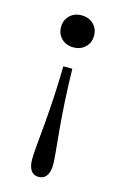

<svg xmlns="http://www.w3.org/2000/svg" viewBox="-100 -473 447 711"><g transform="rotate(15 123.0 -117.5)"><path d="M122.6 192.7Q103.2 192.7 93.1 177.8Q83.1 162.9 83.1 135.5Q83.1 119.4 86.3 83.1Q89.5 46.8 94 -3.2Q98.4 -53.2 101.6 -110.9Q104.8 -168.5 105.6 -226.6H140.3Q141.1 -168.5 144.4 -110.9Q147.6 -53.2 152 -3.2Q156.5 46.8 160.1 82.7Q163.7 118.5 163.7 134.7Q163.7 162.1 153.2 177.4Q142.7 192.7 122.6 192.7ZM123.4 -304Q95.2 -304 77.4 -321.4Q59.7 -338.7 59.7 -365.3Q59.7 -391.9 77.4 -409.3Q95.2 -426.6 122.6 -426.6Q150.8 -426.6 168.5 -409.3Q186.3 -391.9 186.3 -365.3Q186.3 -338.7 168.5 -321.4Q150.8 -304 123.4 -304Z"/></g></svg>

Font: Playfair 9pt Light
Style: Regular
Weight: 300
Designer: Claus Eggers Sørensen
Foundry: Claus Eggers Sørensen
Version: Version 2.001;gftools[0.9.30]